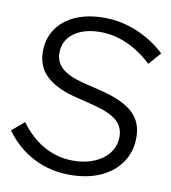

<svg xmlns="http://www.w3.org/2000/svg" viewBox="-82 -779 764 859"><g transform="rotate(10 300.0 -349.5)"><path d="M291 10Q202 10 127 -28.5Q52 -67 -1 -140L55 -188Q101 -124 162.5 -89.5Q224 -55 295 -55Q350 -55 392 -73Q434 -91 458 -123Q482 -155 482 -196Q482 -241 449.5 -269Q417 -297 342 -316L247 -340Q162 -363 120 -405.5Q78 -448 78 -512Q78 -572 108.5 -616.5Q139 -661 194 -685Q249 -709 324 -709Q399 -709 471 -679.5Q543 -650 601 -596L552 -540Q499 -590 439.5 -616.5Q380 -643 318 -643Q242 -643 197 -609.5Q152 -576 152 -520Q152 -478 182 -451Q212 -424 276 -407L370 -384Q468 -359 512.5 -317Q557 -275 557 -207Q557 -142 524 -93Q491 -44 431.5 -17Q372 10 291 10Z"/></g></svg>

Font: Red Hat Display VF
Style: Italic
Weight: 300
Italic angle: -12°
Designer: Pentagram, MCKL
Foundry: Pentagram, MCKL
Version: Version 1.023